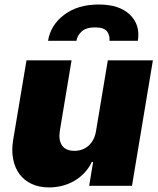

<svg xmlns="http://www.w3.org/2000/svg" viewBox="-20 -808 689 835"><path d="M36.9 -197.4 95.2 -545.5H291.2L240.1 -238.6Q234 -197.8 250.2 -174.9Q266.3 -152 304 -152Q322.1 -152 337.9 -158Q353.7 -164.1 365.9 -175.2Q378.2 -186.4 386.4 -202.4Q394.5 -218.4 397.7 -238.6L448.9 -545.5H644.9L554 0H367.9L384.9 -103.7H379.3Q366.5 -76.7 346.8 -55.9Q327.1 -35.2 302.7 -21.1Q278.4 -7.1 250.5 0Q222.7 7.1 193.2 7.1Q150.2 7.1 117.7 -8.2Q85.2 -23.4 65 -50.6Q44.7 -77.8 37.3 -115.2Q29.8 -152.7 36.9 -197.4ZM259.9 -744.3Q318.9 -788.4 409.1 -788.4Q454.5 -788.4 487.9 -777.5Q521.3 -766.7 544.7 -744.3Q590.9 -699.9 579.5 -630.7H456Q458.5 -654.1 445.7 -671.2Q432.2 -688.9 393.5 -688.9Q355.1 -688.9 335.2 -671.2Q315.3 -652.3 312.5 -630.7H188.9Q200.3 -699.9 259.9 -744.3Z"/></svg>

Font: Inter P Black
Style: Italic
Weight: 900
Italic angle: -9.40001°
Designer: Rasmus Andersson
Foundry: rsms
Version: Version 3.018;git-588b23468